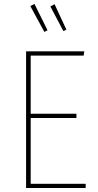

<svg xmlns="http://www.w3.org/2000/svg" viewBox="-20 -937 486 957"><path d="M400 -681 397 -660H133V-370H361V-349H133V-21H407V0H110V-681ZM152 -917 217 -786 201 -778 131 -907ZM252 -916 311 -789 296 -782 231 -905Z"/></svg>

Font: Fira Sans Condensed Thin
Style: Regular
Weight: 250
Width: 3
Designer: Carrois Corporate & Edenspiekermann AG
Foundry: Carrois Corporate GbR & Edenspiekermann AG
Version: Version 4.203